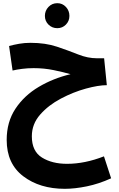

<svg xmlns="http://www.w3.org/2000/svg" viewBox="-20 -792 748 1206"><path d="M678 328 633 190Q513 237 401 237Q307 237 243.5 197.5Q180 158 180 64Q180 -13 232.5 -72.5Q285 -132 363 -173Q441 -214 519.5 -235.5Q598 -257 651 -257L634 -426H589Q531 -426 471 -450Q411 -474 338.5 -498.5Q266 -523 171 -523Q134 -523 100 -517Q66 -511 37 -503L59 -349Q84 -355 119 -359.5Q154 -364 191 -364Q257 -364 317.5 -351.5Q378 -339 423 -326Q314 -300 223 -246Q132 -192 77 -109Q22 -26 22 87Q22 236 126 315Q230 394 387 394Q450 394 525.5 378.5Q601 363 678 328ZM340 -615Q372 -615 394 -637.5Q416 -660 416 -692Q416 -725 394 -748.5Q372 -772 340 -772Q307 -772 284.5 -748.5Q262 -725 262 -692Q262 -660 284.5 -637.5Q307 -615 340 -615Z"/></svg>

Font: Noto Sans Arabic Extra
Style: Regular
Weight: 800
Designer: Nadine Chahine - Monotype Design Team
Foundry: Monotype Imaging Inc.
Version: Version 1.902